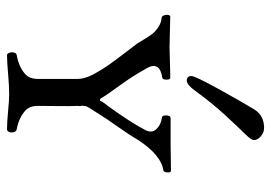

<svg xmlns="http://www.w3.org/2000/svg" viewBox="-130 -620 755 534"><g transform="rotate(90 247.0 -353.5)"><path d="M30 -426Q26 -426 23.5 -432Q21 -438 22 -444Q23 -450 27 -450Q43 -450 69 -449Q95 -448 111 -448Q127 -448 152 -449Q177 -450 197 -450Q202 -450 202 -439.5Q202 -429 197 -428Q150 -421 170 -385Q186 -357 196.5 -341Q207 -325 219 -308.5Q231 -292 240 -279Q244 -273 249 -265.5Q254 -258 254.5 -256.5Q255 -255 258 -254.5Q261 -254 261.5 -256.5Q262 -259 267 -266Q272 -273 277 -279Q323 -343 343 -382Q351 -399 339.5 -411.5Q328 -424 307 -427Q301 -428 301.5 -439.5Q302 -451 309 -451H381Q396 -451 418 -451.5Q440 -452 455 -452Q461 -452 460 -442Q459 -432 455 -431Q412 -425 370 -361Q355 -335 333.5 -305Q312 -275 294 -246Q291 -241 287 -235Q283 -229 282 -227Q281 -225 278.5 -221Q276 -217 276 -215.5Q276 -214 275 -209.5Q274 -205 275 -202.5Q276 -200 275 -193Q276 -176 275.5 -136.5Q275 -97 275 -82Q275 -59 288 -47Q308 -29 340 -23Q346 -22 348 -15Q350 -8 347.5 -2Q345 4 340 4Q320 4 290 1Q260 -2 241 -2Q220 -2 186 1Q152 4 134 4Q130 4 127.5 -2Q125 -8 126.5 -15Q128 -22 134 -23Q167 -29 187 -47Q200 -59 200 -82V-193Q200 -211 188 -235Q175 -259 162 -277.5Q149 -296 131 -319.5Q113 -343 101 -359Q99 -362 91 -375.5Q83 -389 76 -398.5Q69 -408 56.5 -416.5Q44 -425 30 -426ZM232 -518Q216 -496 205 -496Q192 -496 192 -509Q192 -519 227.5 -583.5Q263 -648 285 -684Q302 -711 336 -711Q349 -711 359.5 -702Q370 -693 370 -683Q370 -675 353.5 -658.5Q337 -642 301.5 -603.5Q266 -565 232 -518Z"/></g></svg>

Font: EB Garamond 12 All SC
Style: AllSC
Weight: 400
Version: Version 0.016 ; ttfautohint (v0.97) -l 8 -r 50 -G 200 -x 0 -